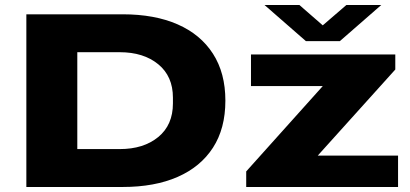

<svg xmlns="http://www.w3.org/2000/svg" viewBox="-20 -745 1634 765"><path d="M1034 -725H1173L1266 -644L1360 -725H1499L1334 -581H1199ZM85 0V-688H469Q596 -688 687.5 -648Q779 -608 828.5 -531Q878 -454 878 -344Q878 -233 828.5 -156.5Q779 -80 687.5 -40Q596 0 469 0ZM288 -151H457Q552 -151 610.5 -199Q669 -247 669 -333V-356Q669 -441 610.5 -489Q552 -537 457 -537H288ZM961 0V-62L1266 -402H980V-528H1555V-468L1246 -125H1566V0Z"/></svg>

Font: Archivo Expanded ExtraBold
Style: Regular
Weight: 800
Width: 7
Designer: Hector Gatti
Foundry: Omnibus-Type
Version: Version 2.001; ttfautohint (v1.8.3)